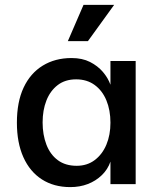

<svg xmlns="http://www.w3.org/2000/svg" viewBox="-20 -752 649 784"><path d="M267 12Q200 12 151 -19.5Q102 -51 75.5 -110Q49 -169 49 -251Q49 -336 76.5 -394.5Q104 -453 154.5 -484Q205 -515 272 -515Q316 -515 347.5 -499Q379 -483 400 -458.5Q421 -434 431 -406V-503H534V0H431V-92Q420 -60 395.5 -36.5Q371 -13 338.5 -0.5Q306 12 267 12ZM293 -75Q336 -75 367 -98.5Q398 -122 414.5 -161.5Q431 -201 431 -251Q431 -302 414.5 -342Q398 -382 366.5 -405Q335 -428 291 -428Q246 -428 215.5 -404.5Q185 -381 169.5 -341.5Q154 -302 154 -252Q154 -202 169.5 -161.5Q185 -121 216 -98Q247 -75 293 -75ZM339 -584H257L321 -732H446Z"/></svg>

Font: Inclusive Sans Medium
Style: Regular
Weight: 500
Designer: Olivia King
Foundry: Olivia King
Version: Version 2.004